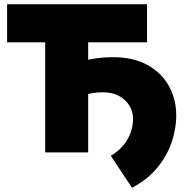

<svg xmlns="http://www.w3.org/2000/svg" viewBox="-20 -720 876 907"><path d="M193.5 0V-520H13.5V-700H674.5V-520H396.5V0ZM603.5 167 503.5 16Q539 -5 562.2 -33Q585.5 -61 597 -93.2Q608.5 -125.5 608.5 -159Q608.5 -193 591 -221.5Q573.5 -250 541.8 -267Q510 -284 467.5 -284Q437.5 -284 413.5 -279.5Q389.5 -275 361.5 -266L359.5 -428Q399.5 -440 437.8 -445Q476 -450 512.5 -450Q609.5 -450 676.5 -413Q743.5 -376 778 -313.5Q812.5 -251 812.5 -175Q812.5 -109.5 789.8 -44.8Q767 20 720.5 75.2Q674 130.5 603.5 167Z"/></svg>

Font: Geologica Cursive Black
Style: Regular
Weight: 900
Designer: Sindre Bremnes, Frode Helland
Foundry: Monokrom Skriftforlag AS
Version: Version 1.010;gftools[0.9.28]